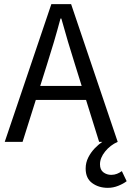

<svg xmlns="http://www.w3.org/2000/svg" viewBox="-20 -676 624 915"><path d="M493.9 219.2Q450.2 219.2 419.2 196.4Q388.2 173.7 388.2 127.3Q388.2 99.1 400.6 74.5Q413.1 50 431.4 30.9Q449.8 11.8 467.7 0H452.4L338 -366.6Q320.3 -421.8 304.2 -476.5Q288.1 -531.1 272.3 -587.7H268.3Q253.2 -531.1 237.1 -476.5Q221 -421.8 203.3 -366.6L87.6 0H2.6L224.7 -656.3H318.9L540.9 0Q505.2 15.8 480.9 46.1Q456.5 76.4 456.5 106.9Q456.5 133.1 472.7 145.2Q489 157.3 509.9 157.3Q525 157.3 537.5 152.3Q549.9 147.3 560.7 139.5L583.6 187.5Q567.9 199.7 543.7 209.4Q519.5 219.2 493.9 219.2ZM119.4 -199.9V-266.6H422.2V-199.9Z"/></svg>

Font: Source Sans 3 VF
Style: Regular
Weight: 200
Designer: Paul D. Hunt
Foundry: Adobe
Version: Version 3.046;hotconv 1.0.118;makeotfexe 2.5.65603